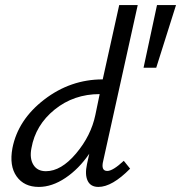

<svg xmlns="http://www.w3.org/2000/svg" viewBox="-20 -731 714 757"><path d="M523 -711 387 -97Q377 -57 403 -57Q425 -57 468 -97L493 -66Q422 6 368 6Q337 6 325.5 -18.5Q314 -43 323 -84L332 -125Q291 -65 238 -29.5Q185 6 133 6Q75 6 45.5 -35.5Q16 -77 29 -147Q51 -259 154.5 -338.5Q258 -418 385 -418L450 -711ZM599 -711H674L596 -464H546ZM161 -56Q221 -56 280 -126Q339 -196 356 -278L373 -360Q271 -360 195.5 -299Q120 -238 104 -147Q96 -107 111.5 -81.5Q127 -56 161 -56Z"/></svg>

Font: EauTest Medium
Style: Italic
Weight: 500
Italic angle: -12°
Designer: Christian Thalmann (Catharsis Fonts)
Version: Version 0.001;PS 000.001;hotconv 1.0.88;makeotf.lib2.5.64775